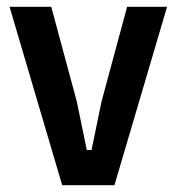

<svg xmlns="http://www.w3.org/2000/svg" viewBox="-20 -542 516 562"><path d="M162 0 8 -522H130L205 -244L234 -103H248L277 -244L352 -522H469L315 0Z"/></svg>

Font: IBM Plex Sans Condensed SemiBold
Style: Regular
Weight: 600
Width: 3
Designer: Mike Abbink, Paul van der Laan, Pieter van Rosmalen
Foundry: Bold Monday
Version: Version 1.3